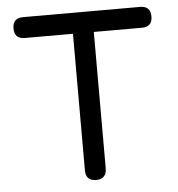

<svg xmlns="http://www.w3.org/2000/svg" viewBox="-50 -724 714 771"><g transform="rotate(-5 307.0 -338.5)"><path d="M307 0Q286 0 275.5 -10.5Q265 -21 265 -42V-593H71Q50 -593 39.5 -603.5Q29 -614 29 -635Q29 -656 39.5 -666.5Q50 -677 71 -677H543Q564 -677 574.5 -666.5Q585 -656 585 -635Q585 -614 574.5 -603.5Q564 -593 543 -593H349V-42Q349 -22 338.2 -11Q327.5 0 307 0Z"/></g></svg>

Font: Jura Light
Style: Bold
Weight: 700
Version: Version 5.104